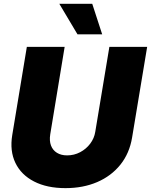

<svg xmlns="http://www.w3.org/2000/svg" viewBox="-20 -972 788 1002"><path d="M321.8 9.8Q225.1 9.8 157.7 -24.9Q90.3 -59.6 60.3 -122.1Q30.3 -184.6 43.9 -267.1L120.1 -727.5H317.4L242.2 -271Q236.8 -237.3 246.1 -212.6Q255.4 -188 277.1 -174.6Q298.8 -161.1 330.1 -161.1Q366.7 -161.1 398.2 -177.7Q429.7 -194.3 450.7 -222.2Q471.7 -250 477.1 -283.7L550.8 -727.5H748L669.4 -254.4Q655.8 -171.9 608.2 -112.5Q560.5 -53.2 487.1 -21.7Q413.6 9.8 321.8 9.8ZM384.3 -793 289.6 -952.1H461.4L513.2 -793Z"/></svg>

Font: Inter 20pt Black
Style: Italic
Weight: 900
Italic angle: -9.3988°
Version: Version 4.001;git-66647c0bb